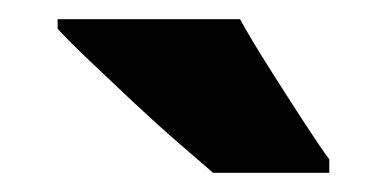

<svg xmlns="http://www.w3.org/2000/svg" viewBox="-20 -786 403 200"><path d="M230 -766Q241 -746 259 -717.5Q277 -689 294.5 -662Q312 -635 323 -620V-606H202Q188 -618 165.5 -637.5Q143 -657 118.5 -680Q94 -703 73 -723Q52 -743 40 -756V-766Z"/></svg>

Font: Noto Sans Gujarati Condensed Black
Style: Regular
Weight: 900
Width: 3
Designer: Jelle Bosma - Monotype Design Team, Universal Thirst
Foundry: Monotype Imaging Inc.
Version: Version 2.106; ttfautohint (v1.8.4.7-5d5b)